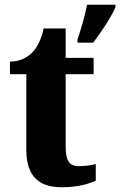

<svg xmlns="http://www.w3.org/2000/svg" viewBox="-20 -780 507 810"><path d="M307 -613V-600H373C406 -643 450 -708 467 -750V-760H347C340 -717 320 -652 307 -613ZM241 10C313 10 362 -7 384 -18V-88C364 -83 340 -79 314 -79C270 -79 257 -104 257 -163V-467H375V-536H257V-660H164C155 -616 139 -585 122 -565C103 -543 70 -520 22 -520V-467H91V-149C91 -31 149 10 241 10Z"/></svg>

Font: Noto Serif Tamil SemiCondensed ExtraBold
Style: Italic
Weight: 800
Width: 4
Italic angle: -12°
Designer: Indian Type Foundry, Tom Grace, and the Monotype Design Team
Foundry: Monotype Imaging Inc.
Version: Version 2.003